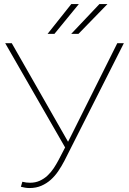

<svg xmlns="http://www.w3.org/2000/svg" viewBox="-20 -926 640 956"><path d="M318.8 -220.2 330.1 -242.2 564 -710.9H596.7L300.8 -125.5Q287.1 -99.1 270.5 -74.5Q253.9 -49.8 232.9 -31Q211.9 -12.2 185.8 -1Q159.7 10.3 127 10.3Q115.7 10.3 105.2 8.5Q94.7 6.8 84 3.9L91.3 -21Q101.1 -18.6 110.4 -17.3Q119.6 -16.1 129.4 -16.1Q156.2 -16.1 177.7 -25.9Q199.2 -35.6 216.3 -51.5Q233.4 -67.4 247.1 -87.9Q260.7 -108.4 272 -129.9L304.2 -191.9L5.9 -710.9H38.6ZM475.1 -905.8H515.1L370.6 -757.3H334.5ZM335 -905.8H372.6L251 -757.3H216.8Z"/></svg>

Font: Roboto Mono Thin
Style: Regular
Weight: 250
Designer: Google
Version: Version 2.000985; 2015; ttfautohint (v1.3)